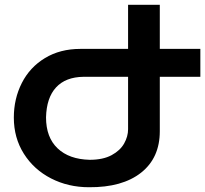

<svg xmlns="http://www.w3.org/2000/svg" viewBox="-20 -777 860 805"><path d="M820 -455H650V-227Q650 -115 571.5 -53Q493 9 353 8Q266 8 194 -29Q122 -66 80 -132.5Q38 -199 38 -284Q38 -363 71.5 -429Q105 -495 168.5 -533.5Q232 -572 317 -572H517V-757H650V-572H820ZM330 -455Q255 -454 215 -410.5Q175 -367 173 -285Q173 -201 221.5 -155Q270 -109 356 -107Q412 -107 448 -126.5Q484 -146 500.5 -175.5Q517 -205 517 -235V-455Z"/></svg>

Font: Montserrat arm2 Medium
Style: Regular
Weight: 500
Designer: Julieta Ulanovsky
Foundry: Julieta Ulanovsky
Version: Version 6.000